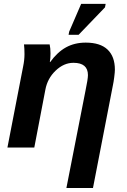

<svg xmlns="http://www.w3.org/2000/svg" viewBox="-20 -756 651 984"><path d="M568.8 -398.9Q568.8 -386.7 565.4 -360.1Q562 -333.5 558.6 -318.8L456.5 207.5H320.3L418 -290.5Q430.7 -351.1 430.7 -371.1Q430.7 -434.1 356.4 -434.1Q307.1 -434.1 265.1 -394Q223.1 -354 212.4 -295.9L155.8 0H18.1L98.6 -415.5Q105.5 -448.7 105.5 -478.5Q105.5 -507.8 103 -528.3H234.4Q238.8 -509.8 238.8 -482.9Q238.8 -455.1 235.4 -438H237.3Q273.9 -488.8 318.1 -513.2Q362.3 -537.6 419.4 -537.6Q493.7 -537.6 531.2 -502Q568.8 -466.3 568.8 -398.9ZM331.5 -577.6 334.5 -593.8 396 -736.3H521.5L518.1 -718.3L382.8 -577.6Z"/></svg>

Font: Liberation Sans
Style: Bold Italic
Weight: 700
Italic angle: -12°
Designer: Steve Matteson
Foundry: Ascender Corporation
Version: Version 2.1.5